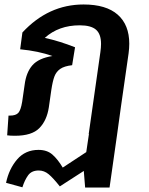

<svg xmlns="http://www.w3.org/2000/svg" viewBox="-20 -598 663 857"><path d="M557 -403Q557 -383 554 -360L520 -123L503 0L469 239H360L354 165L247 234Q217 196 197 179.5Q177 163 153 163Q121 163 105.5 184.5Q90 206 80 238L7 218Q20 156 56.5 113.5Q93 71 152 71Q190 71 214 92Q238 113 260 150L365 81L377 0H376L428 -365Q431 -386 431 -402Q431 -446 408.5 -465.5Q386 -485 336 -485Q242 -485 180 -429Q247 -414 315 -387L302 -307Q267 -303 249 -290.5Q231 -278 223 -257Q215 -236 209 -196L198 -119Q189 -60 155.5 -26Q122 8 47 8Q25 8 12 6L18 -82H24Q51 -82 62 -94.5Q73 -107 79 -144L90 -220Q97 -275 124.5 -306.5Q152 -338 214 -348Q152 -370 70 -378L80 -453Q196 -578 353 -578Q454 -578 505.5 -532.5Q557 -487 557 -403Z"/></svg>

Font: FiraGO Medium
Style: Italic
Weight: 500
Italic angle: -8°
Designer: bBox Type GmbH
Foundry: bBox Type GmbH
Version: Version 1.001